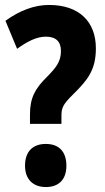

<svg xmlns="http://www.w3.org/2000/svg" viewBox="-20 -744 424 775"><path d="M101 -283V-244H228V-272C228 -306 230 -319 276 -364C335 -422 367 -463 367 -549C367 -655 301 -724 178 -724C119 -724 60 -702 2 -660L49 -547C92 -578 129 -596 165 -596C206 -596 226 -576 226 -538C226 -494 205 -470 169 -433C122 -387 101 -349 101 -283ZM81 -75C81 -20 114 11 165 11C217 11 248 -19 248 -75C248 -132 218 -163 165 -163C111 -163 81 -131 81 -75Z"/></svg>

Font: Noto Sans Gujarati UI ExtraCondensed ExtraBold
Style: Regular
Weight: 800
Width: 2
Designer: Jelle Bosma - Monotype Design Team, Universal Thirst
Foundry: Monotype Imaging Inc.
Version: Version 2.106